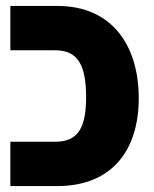

<svg xmlns="http://www.w3.org/2000/svg" viewBox="-20 -629 520 649"><path d="M15 0H173C362 0 449 -125 449 -297C449 -469 364 -609 173 -609H15V-459H167C243 -459 271 -409 271 -301C271 -202 247 -150 168 -150H15Z"/></svg>

Font: Noto Sans Hebrew Condensed Black
Style: Regular
Weight: 900
Width: 3
Designer: Monotype Design Team
Foundry: Monotype Imaging Inc.
Version: Version 2.004